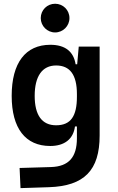

<svg xmlns="http://www.w3.org/2000/svg" viewBox="-20 -765 626 1019"><path d="M88.9 233.4 240.2 228.5C427.2 222.2 508.8 138.7 508.8 -45.9V-517.6H397.9L389.6 -423.8H381.3C370.6 -491.2 326.2 -527.3 247.1 -527.3C115.2 -527.3 42 -431.2 42 -256.3C42 -83.5 115.2 9.8 246.6 9.8C321.8 9.8 369.1 -26.4 377.9 -93.8H388.2V-30.3C387.7 68.4 346.2 118.7 250 121.6L84 126.5ZM388.2 -265.6V-251.5C388.2 -148.4 355.5 -100.1 277.8 -100.1C203.1 -100.1 164.1 -153.3 164.1 -256.3C164.1 -360.4 204.1 -417.5 277.8 -417.5C351.1 -417.5 388.2 -368.2 388.2 -265.6ZM272.5 -592.8C314.5 -592.8 348.6 -627 348.6 -668.9C348.6 -711.9 314.5 -745.1 272.5 -745.1C230.5 -745.1 196.3 -711.9 196.3 -668.9C196.3 -627 230.5 -592.8 272.5 -592.8Z"/></svg>

Font: Cascadia Mono SemiBold
Style: Regular
Weight: 600
Monospace: yes
Designer: Aaron Bell
Foundry: Saja Typeworks
Version: Version 2404.023